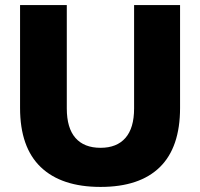

<svg xmlns="http://www.w3.org/2000/svg" viewBox="-20 -725 788 756"><path d="M376 11Q222 11 140.5 -67Q59 -145 59 -300V-705H243V-298Q243 -221 277 -182Q311 -143 376 -143Q440 -143 474 -182Q508 -221 508 -298V-705H689V-300Q689 -145 609.5 -67Q530 11 376 11Z"/></svg>

Font: Nunito Sans Black
Style: Regular
Weight: 900
Designer: Vernon Adams
Foundry: Vernon Adams
Version: Version 3.006; ttfautohint (v1.8.3)